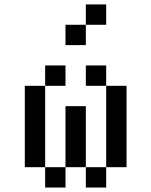

<svg xmlns="http://www.w3.org/2000/svg" viewBox="-20 -838 676 858"><path d="M181.8 -545.5V-454.5H272.7V-545.5ZM90.9 -454.5V-90.9H181.8V-454.5ZM181.8 -90.9V0H272.7V-90.9ZM272.7 -363.6V-90.9H363.6V-363.6ZM363.6 -90.9V0H454.5V-90.9ZM454.5 -454.5V-90.9H545.5V-454.5ZM454.5 -454.5V-545.5H363.6V-454.5ZM363.6 -818.2V-727.3H454.5V-818.2ZM272.7 -727.3V-636.4H363.6V-727.3Z"/></svg>

Font: Departure Mono
Style: Regular
Weight: 400
Monospace: yes
Designer: Helena Zhang
Version: Version 1.500;Glyphs 3.3.1 (3343)